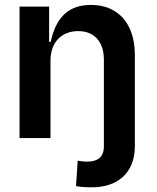

<svg xmlns="http://www.w3.org/2000/svg" viewBox="-20 -573 650 797"><path d="M358.7 -552.6C269.5 -552.6 214.1 -507.8 190.3 -399.1H183.9V-545.5H61.1V0H189.6V-319.6C188.9 -398.4 236.5 -443.9 304.7 -443.9C370.7 -443.9 410.5 -400.2 411.2 -327.4V34.8C410.9 81.3 383.2 98 340.9 98C326 98 313.2 95.9 302.6 93.8L295.5 199.6C316.1 203.8 339.1 204.5 362.2 204.5C466.3 204.5 539.4 146.3 539.8 34.8V-347.3C539.1 -478 467 -552.6 358.7 -552.6Z"/></svg>

Font: Riot Sans 2.0
Style: Bold
Weight: 600
Designer: Rasmus Andersson
Foundry: rsms
Version: Version 3.006;hotconv 1.0.109;makeotfexe 2.5.65596